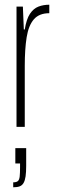

<svg xmlns="http://www.w3.org/2000/svg" viewBox="-20 -538 241 814"><path d="M50 0V-510H77L81 -413H85Q92 -457 107 -479.5Q122 -502 143 -510Q164 -518 189 -518V-482Q146 -482 123.5 -456Q101 -430 93 -380Q85 -330 85 -259V0ZM36 256V235Q50 235 56 229.5Q62 224 63.5 210Q65 196 65 172V155H45V90H91V165Q91 192 88.5 209.5Q86 227 80 237.5Q74 248 63.5 252Q53 256 36 256Z"/></svg>

Font: Saira UltraCondensed Thin
Style: Regular
Weight: 250
Width: 1
Designer: Hector Gatti with collaboration of the Omnibus-Type team
Foundry: Omnibus-Type
Version: Version 1.101